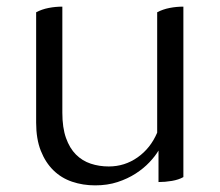

<svg xmlns="http://www.w3.org/2000/svg" viewBox="-20 -542 664 579"><path d="M308 -40Q356 -40 395 -67.5Q434 -95 454 -142V-505Q471 -514 491.5 -518Q512 -522 533 -522V-8Q519 0 498.5 3.5Q478 7 458 7V-88Q448 -71 430.5 -52.5Q413 -34 389 -18.5Q365 -3 334.5 7Q304 17 267 17Q230 17 197.5 6Q165 -5 141 -28.5Q117 -52 103 -87.5Q89 -123 89 -172V-505Q106 -514 126.5 -518Q147 -522 168 -522V-202Q168 -157 179 -126Q190 -95 209 -76Q228 -57 253.5 -48.5Q279 -40 308 -40Z"/></svg>

Font: Gotu
Style: Regular
Weight: 400
Designer: Sarang Kulkarni & Kailash Malviya
Foundry: Ek Type
Version: Version 2.320;hotconv 1.0.109;makeotfexe 2.5.65596; ttfautoh